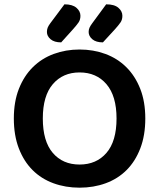

<svg xmlns="http://www.w3.org/2000/svg" viewBox="-20 -852 736 888"><path d="M652 -304Q652 -226 629 -166Q606 -106 565.5 -65.5Q525 -25 469 -4.5Q413 16 348 16Q283 16 227 -4.5Q171 -25 130.5 -65.5Q90 -106 67 -166Q44 -226 44 -304Q44 -382 67.5 -441.5Q91 -501 132 -541.5Q173 -582 228.5 -602.5Q284 -623 348 -623Q412 -623 467.5 -602.5Q523 -582 564 -541.5Q605 -501 628.5 -441.5Q652 -382 652 -304ZM519 -304Q519 -408 472.5 -462.5Q426 -517 348 -517Q271 -517 224.5 -463Q178 -409 178 -304Q178 -199 224 -145Q270 -91 348 -91Q426 -91 472.5 -145Q519 -199 519 -304ZM278 -832Q315 -832 333.5 -816Q352 -800 352 -779Q352 -761 343.5 -748.5Q335 -736 318 -717L263 -656Q231 -656 214 -670.5Q197 -685 197 -704Q197 -715 200.5 -724Q204 -733 213 -745ZM471 -832Q509 -832 527.5 -816Q546 -800 546 -779Q546 -761 537.5 -748.5Q529 -736 512 -717L456 -656Q424 -656 407 -670.5Q390 -685 390 -704Q390 -715 394 -724Q398 -733 407 -745Z"/></svg>

Font: Baloo Paaji 2 SemiBold
Style: Regular
Weight: 600
Designer: Shuchita Grover, Noopur Datye and Ek Type
Foundry: Ek Type
Version: Version 1.640;hotconv 1.0.111;makeotfexe 2.5.65597; ttfautoh